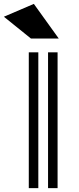

<svg xmlns="http://www.w3.org/2000/svg" viewBox="-57 -967 405 987"><path d="M245 -769H102L-37 -881L117 -947ZM91 -698H140V0H91ZM190 -698H239V0H190Z"/></svg>

Font: Balans
Style: Regular
Weight: 400
Designer: Thomas Breure
Foundry: Thomas Breure
Version: Version 2.001